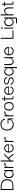

<svg xmlns="http://www.w3.org/2000/svg" viewBox="3835 -4448 773 8483"><g transform="rotate(-90 4221.5 -206.5)"><path d="M113.8 -39.8V-522.2H221.5Q305.5 -522.2 367.8 -496.2Q430 -470.3 464.2 -417.3Q498.5 -364.3 498.5 -282.2Q498.5 -207.7 479.1 -160.1Q459.7 -112.5 423 -86.1Q386.3 -59.7 335.2 -49.8Q284.2 -39.8 221.5 -39.8Q209.7 -39.8 185 -39.8Q160.3 -39.8 113.8 -39.8ZM546.7 -282Q546.7 -376 505.1 -438Q463.5 -500 389 -531.5Q314.5 -563 214.3 -563Q200.8 -563 167.8 -563Q134.8 -563 68.3 -563V0Q131.5 0 165.2 0Q199 0 214.3 0Q314.5 0 389 -24Q463.5 -48 505.1 -109.5Q546.7 -171 546.7 -282Z M761.2 9.2Q705.2 9.2 668 -18.8Q630.8 -46.8 612.7 -94.2Q594.5 -141.7 594.5 -200Q594.5 -260.8 613.5 -308Q632.5 -355.2 669.7 -382.5Q706.8 -409.8 761.2 -409.8Q790.5 -409.8 813.8 -402.1Q837.2 -394.3 854.9 -381Q872.7 -367.7 885.2 -351.2Q897.8 -334.7 905.3 -316.3H906.5V-405.7H953V0H915.2L907.3 -84.3H905.3Q897.2 -66 884.5 -49.3Q871.8 -32.7 854 -19.2Q836.2 -5.8 813.2 1.7Q790.2 9.2 761.2 9.2ZM777.7 -33.3Q820.8 -33.3 849.2 -53.1Q877.7 -72.8 891.7 -110.2Q905.7 -147.7 905.7 -199Q905.7 -254.7 890.8 -291.6Q876 -328.5 847.6 -347.3Q819.2 -366.2 777.7 -366.2Q731.2 -366.2 700.7 -344.3Q670.2 -322.5 655.8 -285.2Q641.3 -248 641.3 -199.8Q641.3 -150.8 656.2 -113.1Q671 -75.3 701.5 -54.3Q732 -33.3 777.7 -33.3Z M1042.7 0V-405.7H1082.2L1088.7 -288.8L1087.7 -202.2V0ZM1087.7 -195.8 1084.7 -283.8Q1087 -308.5 1097.7 -330.4Q1108.3 -352.3 1127.5 -369.1Q1146.7 -385.8 1174.5 -395.8Q1202.3 -405.7 1238.8 -405.7H1261.2V-354.8H1238.7Q1187.5 -354.8 1157.2 -342.7Q1126.8 -330.5 1111.9 -308.6Q1097 -286.7 1092.3 -257.7Q1087.7 -228.7 1087.7 -195.8Z M1372.5 0.8H1326.7V-563H1372.5ZM1483.5 -242.8 1682.3 1.5H1624.8L1450.7 -211.5ZM1366.3 -104.3V-160.7L1618 -406.2H1678.5Z M1914 10Q1849 10 1806.3 -20.8Q1763.7 -51.7 1743 -100.4Q1722.3 -149.2 1722.8 -201.2Q1723.3 -255 1745.2 -302Q1767 -349 1809.5 -377.6Q1852 -406.2 1913.2 -406.2Q1963.8 -406.2 2003.2 -383.8Q2042.7 -361.3 2066.7 -320.5Q2090.7 -279.7 2094 -224.2Q2094.8 -219.2 2094.8 -212Q2094.8 -204.8 2094.8 -199H1767.3Q1767.3 -121.7 1805.5 -75.8Q1843.7 -30 1913.5 -30Q1965 -30 2002.5 -56.8Q2040 -83.7 2048.8 -129.7H2093.8Q2086.7 -89 2062 -57.3Q2037.3 -25.7 1999.3 -7.8Q1961.3 10 1914 10ZM1770.2 -229.2H2048.2Q2047.3 -248.3 2039.8 -271.9Q2032.2 -295.5 2016.2 -317.1Q2000.2 -338.7 1974.5 -352.7Q1948.8 -366.7 1912.7 -366.7Q1879.8 -366.7 1854.8 -355.6Q1829.8 -344.5 1812.2 -325.4Q1794.7 -306.3 1784.1 -281.5Q1773.5 -256.7 1770.2 -229.2Z M2190.7 0V-405.7H2230.2L2236.7 -288.8L2235.7 -202.2V0ZM2235.7 -195.8 2232.7 -283.8Q2235 -308.5 2245.7 -330.4Q2256.3 -352.3 2275.5 -369.1Q2294.7 -385.8 2322.5 -395.8Q2350.3 -405.7 2386.8 -405.7H2409.2V-354.8H2386.7Q2335.5 -354.8 2305.2 -342.7Q2274.8 -330.5 2259.9 -308.6Q2245 -286.7 2240.3 -257.7Q2235.7 -228.7 2235.7 -195.8Z M2959.8 13.3Q2879.3 13.3 2820.1 -21.2Q2760.8 -55.8 2728.6 -121.5Q2696.3 -187.2 2696.7 -278.8Q2697.2 -371.5 2730.2 -437.5Q2763.3 -503.5 2824.8 -538.2Q2886.2 -573 2969.2 -573Q3071.5 -573 3136.5 -523.8Q3201.5 -474.7 3218.5 -379.5L3175.2 -376Q3163.8 -429.3 3135.9 -463.2Q3108 -497.2 3066.2 -513.8Q3024.3 -530.3 2969.2 -530.3Q2856.8 -530.3 2798.2 -463.5Q2739.5 -396.7 2739.7 -280.7Q2739.7 -162.2 2800.2 -95.8Q2860.7 -29.3 2968.2 -29.3Q3027.3 -29.3 3072.7 -51.5Q3118 -73.7 3145.6 -116.4Q3173.2 -159.2 3177.7 -220.3H3005.8V-257.8H3230.3V0H3196.5L3184.8 -137H3182.8Q3178 -115.8 3162.8 -90Q3147.5 -64.2 3120.8 -40.7Q3094.2 -17.2 3054.4 -1.9Q3014.7 13.3 2959.8 13.3Z M3323.7 0V-405.7H3363.2L3369.7 -288.8L3368.7 -202.2V0ZM3368.7 -195.8 3365.7 -283.8Q3368 -308.5 3378.7 -330.4Q3389.3 -352.3 3408.5 -369.1Q3427.7 -385.8 3455.5 -395.8Q3483.3 -405.7 3519.8 -405.7H3542.2V-354.8H3519.7Q3468.5 -354.8 3438.2 -342.7Q3407.8 -330.5 3392.9 -308.6Q3378 -286.7 3373.3 -257.7Q3368.7 -228.7 3368.7 -195.8Z M3766.1 10Q3703.2 10 3660.8 -16.7Q3618.5 -43.3 3597.4 -90.1Q3576.3 -136.8 3576.3 -197Q3576.3 -258.2 3597.4 -305.4Q3618.5 -352.5 3660.9 -379.2Q3703.2 -405.8 3766.2 -405.8Q3858.2 -405.8 3906.6 -348.6Q3955 -291.3 3955 -196.9Q3955 -138.7 3934.8 -91.5Q3914.7 -44.3 3872.9 -17.2Q3831.1 10 3766.1 10ZM3766.1 -31Q3822.3 -31 3853.2 -56Q3884.2 -81 3896.8 -119.5Q3909.3 -158 3909.3 -197.9Q3909.3 -238.7 3896.8 -277.5Q3884.2 -316.3 3853.2 -341.4Q3822.3 -366.5 3766.1 -366.5Q3710.8 -366.5 3679 -341.4Q3647.2 -316.3 3634.6 -277.5Q3622 -238.7 3622 -197.9Q3622 -158 3634.6 -119.5Q3647.2 -81 3679 -56Q3710.8 -31 3766.1 -31Z M4122.7 0Q4091.8 0 4082.2 -18Q4072.7 -36 4072.7 -60.8V-377H4116.8V-38.7H4212V0ZM4006.3 -369V-405.7Q4032.7 -405.7 4047.1 -407.9Q4061.5 -410.2 4067.4 -419.4Q4073.3 -428.7 4074.7 -450.5Q4076 -472.3 4076 -510.7H4116.8V-405.7H4211.5V-369Z M4463 10Q4398 10 4355.3 -20.8Q4312.7 -51.7 4292 -100.4Q4271.3 -149.2 4271.8 -201.2Q4272.3 -255 4294.2 -302Q4316 -349 4358.5 -377.6Q4401 -406.2 4462.2 -406.2Q4512.8 -406.2 4552.2 -383.8Q4591.7 -361.3 4615.7 -320.5Q4639.7 -279.7 4643 -224.2Q4643.8 -219.2 4643.8 -212Q4643.8 -204.8 4643.8 -199H4316.3Q4316.3 -121.7 4354.5 -75.8Q4392.7 -30 4462.5 -30Q4514 -30 4551.5 -56.8Q4589 -83.7 4597.8 -129.7H4642.8Q4635.7 -89 4611 -57.3Q4586.3 -25.7 4548.3 -7.8Q4510.3 10 4463 10ZM4319.2 -229.2H4597.2Q4596.3 -248.3 4588.8 -271.9Q4581.2 -295.5 4565.2 -317.1Q4549.2 -338.7 4523.5 -352.7Q4497.8 -366.7 4461.7 -366.7Q4428.8 -366.7 4403.8 -355.6Q4378.8 -344.5 4361.2 -325.4Q4343.7 -306.3 4333.1 -281.5Q4322.5 -256.7 4319.2 -229.2Z M4888.2 10Q4847 10 4817.8 -1.5Q4788.7 -13 4769.8 -30.9Q4750.8 -48.8 4739.7 -67.9Q4728.5 -87 4724.3 -103.2Q4720.2 -119.3 4720.2 -127.2H4764.8Q4764.8 -126.2 4767.4 -110.5Q4770 -94.8 4781.3 -75.1Q4792.7 -55.3 4817.8 -40.6Q4843 -25.8 4888.3 -25.8Q4920.5 -25.8 4947.7 -33.5Q4974.8 -41.2 4991.2 -57.8Q5007.5 -74.3 5006.7 -100.8Q5006.7 -133.3 4986.3 -150.7Q4966 -168 4934 -176.8Q4902 -185.5 4866.9 -192.9Q4831.8 -200.3 4800.2 -212.1Q4768.7 -223.8 4749.2 -246.8Q4729.7 -269.7 4730.5 -310.3Q4731.3 -357.7 4775.1 -387.1Q4818.8 -416.5 4888.3 -416.5Q4914.2 -416.5 4942.8 -410.6Q4971.5 -404.7 4996.4 -390Q5021.3 -375.3 5036.4 -349Q5051.5 -322.7 5049.2 -281H5004.8Q5006.5 -312.2 4994.7 -331.2Q4982.8 -350.2 4963.6 -360.4Q4944.3 -370.7 4923.1 -374.1Q4901.8 -377.5 4884.5 -377.5Q4838 -377.5 4805.7 -360.1Q4773.3 -342.7 4773.3 -308.5Q4773.3 -278.8 4793.3 -262.9Q4813.3 -247 4845 -238.6Q4876.7 -230.2 4911.9 -222.8Q4947.2 -215.5 4978.8 -202.7Q5010.5 -189.8 5030.5 -165.9Q5050.5 -142 5050.5 -99.2Q5050.5 -60.2 5029 -36.2Q5007.5 -12.2 4970.8 -1.1Q4934.2 10 4888.2 10Z M5297.7 10Q5240 10 5199.3 -17.4Q5158.7 -44.8 5137.3 -92.2Q5116 -139.5 5116 -197.2Q5116 -256.7 5137.7 -303.9Q5159.3 -351.2 5200.4 -378.4Q5241.5 -405.7 5298.5 -405.7Q5339.8 -405.7 5368.4 -391.7Q5397 -377.7 5414.2 -357.7Q5431.5 -337.7 5439.8 -320.3Q5448.2 -303 5450.7 -296.3H5452.7L5461.3 -405.7H5500V159.8H5453.5V-98.5H5451.5Q5449 -92.7 5439.7 -75.2Q5430.3 -57.7 5412.2 -38Q5394 -18.3 5365.9 -4.2Q5337.8 10 5297.7 10ZM5303 -32.5Q5344 -32.5 5377.6 -51.8Q5411.2 -71.2 5431.1 -108.5Q5451 -145.8 5451 -198.2Q5451 -249.7 5432.3 -286.6Q5413.7 -323.5 5381.8 -342.8Q5349.8 -362 5309.7 -362Q5259.7 -362 5226.4 -338.6Q5193.2 -315.2 5177 -277.8Q5160.8 -240.5 5160.8 -198.2Q5160.8 -156.7 5175.3 -118.5Q5189.8 -80.3 5221.4 -56.4Q5253 -32.5 5303 -32.5Z M5744.2 10Q5705.8 10 5678.3 -1Q5650.8 -12 5633 -31.2Q5615.2 -50.5 5605.2 -76.2Q5595.2 -102 5590.9 -132Q5586.7 -162 5586.7 -194.3V-405.7H5631.8V-194.2Q5631.8 -149 5641.6 -112.1Q5651.3 -75.2 5677.9 -53.6Q5704.5 -32 5755 -32Q5803 -32 5831.6 -54.4Q5860.2 -76.8 5874 -112.5Q5887.8 -148.2 5890.3 -187.5V-405.7H5936.8V0H5899.2L5891.2 -96.8H5889.2Q5884.2 -81 5873.2 -62.8Q5862.3 -44.7 5844.6 -28Q5826.8 -11.3 5801.8 -0.7Q5776.7 10 5744.2 10Z M6208 10Q6143 10 6100.3 -20.8Q6057.7 -51.7 6037 -100.4Q6016.3 -149.2 6016.8 -201.2Q6017.3 -255 6039.2 -302Q6061 -349 6103.5 -377.6Q6146 -406.2 6207.2 -406.2Q6257.8 -406.2 6297.2 -383.8Q6336.7 -361.3 6360.7 -320.5Q6384.7 -279.7 6388 -224.2Q6388.8 -219.2 6388.8 -212Q6388.8 -204.8 6388.8 -199H6061.3Q6061.3 -121.7 6099.5 -75.8Q6137.7 -30 6207.5 -30Q6259 -30 6296.5 -56.8Q6334 -83.7 6342.8 -129.7H6387.8Q6380.7 -89 6356 -57.3Q6331.3 -25.7 6293.3 -7.8Q6255.3 10 6208 10ZM6064.2 -229.2H6342.2Q6341.3 -248.3 6333.8 -271.9Q6326.2 -295.5 6310.2 -317.1Q6294.2 -338.7 6268.5 -352.7Q6242.8 -366.7 6206.7 -366.7Q6173.8 -366.7 6148.8 -355.6Q6123.8 -344.5 6106.2 -325.4Q6088.7 -306.3 6078.1 -281.5Q6067.5 -256.7 6064.2 -229.2Z M6747.3 -12.5V-563H6792.3V-12.5ZM6747.3 0V-39.8H7122V0Z M7198.5 0V-405.7H7244.3V0ZM7221.8 -470.7Q7201.5 -470.7 7194.1 -481.3Q7186.7 -492 7186.7 -505.8Q7186.7 -519.5 7194.1 -529.7Q7201.5 -539.8 7221.8 -539.8Q7243 -539.8 7249.4 -529.7Q7255.8 -519.5 7255.8 -505.8Q7255.8 -492 7249.4 -481.3Q7243 -470.7 7221.8 -470.7Z M7429.7 159.8V117H7644.2V-98.5H7642.2Q7639.7 -92.7 7630.2 -75.2Q7620.8 -57.7 7602.7 -38Q7584.5 -18.3 7556.3 -4.2Q7528.2 10 7488 10Q7430.2 10 7389.6 -18Q7349 -46 7327.8 -93Q7306.5 -140 7306.5 -198.2Q7306.5 -257.2 7327.8 -304.3Q7349.2 -351.5 7390.2 -378.6Q7431.2 -405.7 7488.8 -405.7Q7530.2 -405.7 7558.8 -391.7Q7587.5 -377.7 7604.8 -357.7Q7622 -337.7 7630.4 -320.3Q7638.8 -303 7641.3 -296.3H7643.3V-405.7H7690.7V87.5Q7690.7 108.7 7686 125.1Q7681.3 141.5 7668.8 150.7Q7656.2 159.8 7632 159.8ZM7493.7 -32.5Q7534.7 -32.5 7568.2 -51.8Q7601.8 -71.2 7621.8 -108.5Q7641.7 -145.8 7641.7 -198.2Q7641.7 -249.7 7623 -286.6Q7604.3 -323.5 7572.4 -342.8Q7540.5 -362 7500.3 -362Q7450.3 -362 7417.1 -338.6Q7383.8 -315.2 7367.7 -277.8Q7351.5 -240.5 7351.5 -198.2Q7351.5 -156.7 7366 -118.5Q7380.5 -80.3 7412.1 -56.4Q7443.7 -32.5 7493.7 -32.5Z M7782.8 0V-563H7828.5V-298H7830.5Q7833 -304.7 7840.9 -322Q7848.8 -339.3 7865.7 -358.5Q7882.5 -377.7 7910.2 -391.7Q7938 -405.7 7979.3 -405.7Q8020.8 -405.7 8048.8 -393.8Q8076.8 -381.8 8094.4 -361.2Q8112 -340.5 8121 -313.8Q8130 -287.2 8133.2 -258.6Q8136.3 -230 8136.3 -201.3V0H8092V-201.5Q8092 -251 8081 -287.4Q8070 -323.8 8043.9 -343.8Q8017.8 -363.7 7971.3 -363.7Q7922.5 -363.7 7891 -340Q7859.5 -316.3 7844 -277.4Q7828.5 -238.5 7828.5 -191.5V0Z M8305.7 0Q8274.8 0 8265.2 -18Q8255.7 -36 8255.7 -60.8V-377H8299.8V-38.7H8395V0ZM8189.3 -369V-405.7Q8215.7 -405.7 8230.1 -407.9Q8244.5 -410.2 8250.4 -419.4Q8256.3 -428.7 8257.7 -450.5Q8259 -472.3 8259 -510.7H8299.8V-405.7H8394.5V-369Z"/></g></svg>

Font: Darker Grotesque Light
Style: Regular
Weight: 300
Designer: Gabriel Lam
Foundry: TypeRant
Version: Version 1.000;gftools[0.9.28]